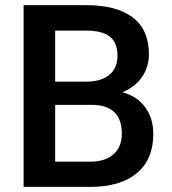

<svg xmlns="http://www.w3.org/2000/svg" viewBox="-20 -731 671 751"><path d="M72.3 0ZM72.3 0V-710.9H315.9Q436.5 -710.9 499.5 -662.6Q562.5 -614.3 562.5 -518.6Q562.5 -469.7 536.1 -430.7Q509.8 -391.6 459 -370.1Q516.6 -354.5 548.1 -311.3Q579.6 -268.1 579.6 -207.5Q579.6 -107.4 515.4 -53.7Q451.2 0 331.5 0ZM195.8 -320.8V-98.6H333Q391.1 -98.6 423.8 -127.4Q456.5 -156.2 456.5 -207.5Q456.5 -318.4 343.3 -320.8ZM195.8 -411.6H316.9Q374.5 -411.6 407 -437.7Q439.5 -463.9 439.5 -511.7Q439.5 -564.5 409.4 -587.9Q379.4 -611.3 315.9 -611.3H195.8Z"/></svg>

Font: Roboto-o Medium
Style: Regular
Weight: 500
Designer: Google
Version: Version 2.134; 2016; ttfautohint (v1.6)